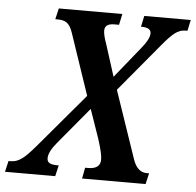

<svg xmlns="http://www.w3.org/2000/svg" viewBox="-89 -766 836 819"><g transform="rotate(5 328.5 -357.0)"><path d="M-38 0H177L188 -47H183C148 -47 138 -56 138 -74C138 -94 152 -118 174 -144L303 -299L346 -175C361 -128 366 -104 366 -87C366 -61 349 -47 314 -47H301L292 0H564L575 -47H564C543 -47 520 -59 506 -100L407 -390L577 -594C622 -648 644 -667 677 -667H685L695 -714H496L486 -667H488C515 -667 529 -659 529 -642C529 -623 514 -600 497 -579L388 -444L345 -579C335 -606 331 -625 331 -637C331 -656 343 -667 372 -667H392L402 -714H130L119 -667H129C161 -667 180 -658 194 -616L283 -353L85 -119C38 -64 15 -47 -19 -47H-27Z"/></g></svg>

Font: Noto Serif Condensed SemiBold
Style: Italic
Weight: 600
Width: 3
Italic angle: -12°
Designer: Monotype Design Team
Foundry: Monotype Imaging Inc.
Version: Version 2.014